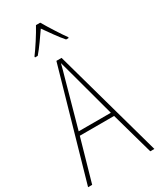

<svg xmlns="http://www.w3.org/2000/svg" viewBox="-236 -1023 908 1096"><g transform="rotate(-30 218.5 -475.0)"><path d="M233 -950H205C182 -907 134 -833 108 -799V-793H126C156 -827 193 -882 219 -919C247 -880 282 -828 313 -793H330V-799C310 -825 259 -905 233 -950ZM410 0H437L238 -715H204L0 0H27L106 -278H332ZM243 -607 325 -303H113L197 -606C206 -638 213 -662 220 -691C228 -660 235 -637 243 -607Z"/></g></svg>

Font: Noto Sans Hebrew Condensed Thin
Style: Regular
Weight: 100
Width: 3
Designer: Monotype Design Team
Foundry: Monotype Imaging Inc.
Version: Version 2.004